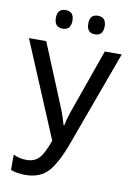

<svg xmlns="http://www.w3.org/2000/svg" viewBox="-98 -957 706 1027"><g transform="rotate(10 255.0 -443.0)"><path d="M349 -795Q394 -795 394 -846Q394 -896 349 -896Q305 -896 305 -846Q305 -795 349 -795ZM174 -795Q219 -795 219 -846Q219 -896 174 -896Q129 -896 129 -846Q129 -795 174 -795ZM418 -714 292 -358Q280 -322 273 -288H269Q258 -328 245 -362L100 -714H6L224 -195Q198 -122 173 -96Q148 -70 105 -70Q68 -70 34 -86V-3Q69 10 112 10Q194 10 238 -39.5Q282 -89 323 -203L510 -714Z"/></g></svg>

Font: Noto Sans UI SemiCondensed
Style: Regular
Weight: 400
Width: 4
Designer: Monotype Design Team
Foundry: Monotype Imaging Inc.
Version: 1.001